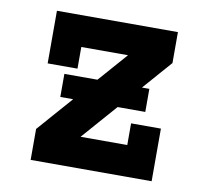

<svg xmlns="http://www.w3.org/2000/svg" viewBox="-65 -601 729 672"><g transform="rotate(10 300.0 -265.0)"><path d="M85 0V-110L357 -420H191V-343H85V-530H515V-420L243 -110H409V-187H515V0ZM451 -235H149V-317H451Z"/></g></svg>

Font: Iosevka Slab XBdEx
Style: Regular
Weight: 800
Width: 7
Monospace: yes
Designer: Belleve Invis
Foundry: Belleve Invis
Version: Version 11.1.0; ttfautohint (v1.8.3)